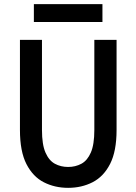

<svg xmlns="http://www.w3.org/2000/svg" viewBox="-20 -892 656 924"><path d="M308 12Q243.5 12 191 -14.8Q138.5 -41.5 107.2 -102.5Q76 -163.5 76 -266.5V-700H182V-266.5Q182 -196.5 198.8 -158Q215.5 -119.5 244 -104Q272.5 -88.5 308 -88.5Q343 -88.5 371.8 -104Q400.5 -119.5 417.2 -158Q434 -196.5 434 -266.5V-700H541V-266.5Q541 -164.5 510 -103.5Q479 -42.5 426 -15.2Q373 12 308 12ZM143 -786V-872H473V-786Z"/></svg>

Font: Overpass Mono Light SemiBold
Style: Regular
Weight: 600
Monospace: yes
Version: Version 4.000